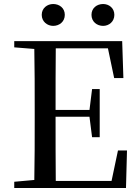

<svg xmlns="http://www.w3.org/2000/svg" viewBox="-20 -937 696 957"><path d="M245 -808C276 -808 303 -829 303 -863C303 -897 276 -917 245 -917C216 -917 188 -897 188 -863C188 -829 216 -808 245 -808ZM494 -808C523 -808 550 -829 550 -863C550 -897 523 -917 494 -917C463 -917 436 -897 436 -863C436 -829 463 -808 494 -808ZM549 -548H595L589 -732H51V-701L151 -693C153 -593 153 -493 153 -392V-339C153 -239 153 -138 151 -40L51 -31V0H608L613 -187H568L536 -35H258C257 -136 257 -238 257 -355H426L439 -253H477V-493H439L426 -389H257C257 -497 257 -598 258 -696H518Z"/></svg>

Font: Noto Serif JP Medium
Style: Regular
Weight: 500
Designer: Ryoko NISHIZUKA 西塚涼子 (kana & ideographs); Frank Grießhammer (Latin, Greek & Cyrillic); Wenlong ZHANG 张文龙 (bopomofo); San
Foundry: Adobe
Version: Version 2.001;hotconv 1.1.0;makeotfexe 2.6.0